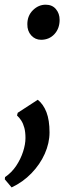

<svg xmlns="http://www.w3.org/2000/svg" viewBox="-44 -547 298 818"><path d="M5.5 251.5 -23.5 217 -22.5 207.5Q5.5 188.5 24.8 159.8Q44 131 54.2 99.5Q64.5 68 64.5 41Q64.5 16 59.8 -2Q55 -20 46.8 -33Q38.5 -46 28.5 -55L31.5 -66.5L117 -122Q141 -102.5 154 -68.8Q167 -35 167 17Q167 62.5 146.8 108Q126.5 153.5 90 191.2Q53.5 229 5.5 251.5ZM72.5 -444Q72.5 -480 96.2 -503.5Q120 -527 150.5 -527Q178.5 -527 194.2 -508.2Q210 -489.5 210 -462.5Q210 -425.5 187.8 -401.5Q165.5 -377.5 131 -377.5Q106 -377.5 89 -396.2Q72 -415 72.5 -444Z"/></svg>

Font: Merriweather Light 18pt SemiBold
Style: Italic
Weight: 600
Italic angle: -7.8°
Version: Version 2.101